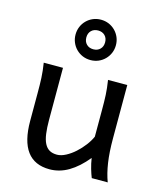

<svg xmlns="http://www.w3.org/2000/svg" viewBox="-117 -867 814 965"><g transform="rotate(15 289.5 -384.5)"><path d="M449.2 0Q445.8 -8.3 441.9 -19.5Q438 -30.8 434.3 -43.5Q430.7 -56.2 427.5 -70.1Q424.3 -84 422.4 -97.7Q377.9 -43.5 330.8 -15.6Q283.7 12.2 231.9 12.2Q75.7 12.2 75.7 -197.8V-341.8Q75.7 -365.2 75.4 -384.3Q75.2 -403.3 74.2 -421.1Q73.2 -439 71.3 -457.5Q69.3 -476.1 65.9 -498H166V-227.1Q166 -185.5 170.2 -155.5Q174.3 -125.5 184.1 -106.2Q193.8 -86.9 209.7 -77.6Q225.6 -68.4 249 -68.4Q270.5 -68.4 294.9 -81.3Q319.3 -94.2 341.6 -114.3Q363.8 -134.3 382.1 -158.4Q400.4 -182.6 410.2 -205.1V-341.8Q410.2 -365.7 409.9 -385Q409.7 -404.3 408.7 -421.9Q407.7 -439.5 405.8 -457.5Q403.8 -475.6 400.4 -498H500.5V-219.7Q500.5 -148.4 508.5 -95Q516.6 -41.5 532.2 0ZM183.6 -676.3Q183.6 -698.2 191.7 -717.3Q199.7 -736.3 214.1 -750.7Q228.5 -765.1 247.6 -773.2Q266.6 -781.2 288.6 -781.2Q310.5 -781.2 329.6 -773.2Q348.6 -765.1 363 -750.7Q377.4 -736.3 385.5 -717.3Q393.6 -698.2 393.6 -676.3Q393.6 -654.3 385.5 -635.3Q377.4 -616.2 363 -601.8Q348.6 -587.4 329.6 -579.3Q310.5 -571.3 288.6 -571.3Q266.6 -571.3 247.6 -579.3Q228.5 -587.4 214.1 -601.8Q199.7 -616.2 191.7 -635.3Q183.6 -654.3 183.6 -676.3ZM337.4 -676.3Q337.4 -698.2 324 -711.7Q310.5 -725.1 288.6 -725.1Q266.6 -725.1 253.2 -711.7Q239.7 -698.2 239.7 -676.3Q239.7 -654.3 253.2 -640.9Q266.6 -627.4 288.6 -627.4Q310.5 -627.4 324 -640.9Q337.4 -654.3 337.4 -676.3Z"/></g></svg>

Font: Andika Phon
Style: Regular
Weight: 400
Designer: Victor Gaultney, Annie Olsen, Julie Remington, Don Collingsworth, Eric Hays, Becca Hirsbrunner
Foundry: SIL International
Version: Version 5.000